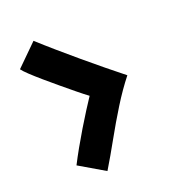

<svg xmlns="http://www.w3.org/2000/svg" viewBox="-197 -924 981 1073"><g transform="rotate(-30 293.0 -387.5)"><path d="M179 31 45 -83Q72 -119 106.5 -161Q141 -203 177.5 -245Q214 -287 247 -323Q280 -359 303 -383Q281 -406 250.5 -441.5Q220 -477 186.5 -516.5Q153 -556 122 -594Q91 -632 69 -661.5Q47 -691 40 -706L185 -806Q222 -758 267.5 -702Q313 -646 361 -588.5Q409 -531 456 -476.5Q503 -422 543 -377Q481 -322 418 -251.5Q355 -181 295 -107Q235 -33 179 31Z"/></g></svg>

Font: Mochiy Pop P One
Style: Regular
Weight: 400
Designer: FONTDASU
Foundry: FONTDASU / Google Inc. / Adobe
Version: Version 2.000